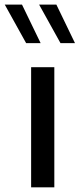

<svg xmlns="http://www.w3.org/2000/svg" viewBox="-56 -801 340 821"><path d="M38.1 -781.2H-35.6L55.7 -616.7H117.7ZM185.1 -781.2H111.3L202.6 -616.7H264.6ZM77.1 0H176.3V-513.7H77.1Z"/></svg>

Font: Estedad Medium
Style: Regular
Weight: 500
Designer: Amin Abedi
Version: Version 7.3